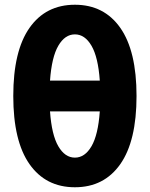

<svg xmlns="http://www.w3.org/2000/svg" viewBox="-20 -770 632 810"><path d="M104.5 -652.5Q173 -750 296 -750Q419 -750 487.5 -652.5Q556 -555 556 -365Q556 -175 487.5 -77.5Q419 20 296 20Q173 20 104.5 -77.5Q36 -175 36 -365Q36 -555 104.5 -652.5ZM191 -300Q198 -201 226 -153Q254 -105 296 -105Q338 -105 366 -153Q394 -201 401 -300ZM191 -430H401Q394 -529 366 -577Q338 -625 296 -625Q254 -625 226 -577Q198 -529 191 -430Z"/></svg>

Font: M PLUS 1p ExtraBold
Style: Regular
Weight: 800
Version: Version 1.062